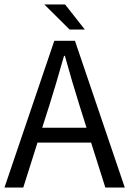

<svg xmlns="http://www.w3.org/2000/svg" viewBox="-20 -838 578 858"><path d="M147.5 -200.7 84 0H0L222.7 -655.8H314.9L537.6 0H450.7L387.2 -200.7ZM335 -367.7Q304.2 -465.3 270 -588.4H266.1Q228.5 -455.6 200.7 -367.7L168.5 -267.1H366.7ZM271 -817.9 358.9 -706.1H291L178.2 -817.9Z"/></svg>

Font: Varta
Style: Regular
Weight: 400
Designer: Joana Correia, Viktoriya Grabowska, Eben Sorkin
Foundry: Sorkin Type
Version: Version 1.003; ttfautohint (v1.3) -l 8 -r 24 -G 200 -x 12 -H